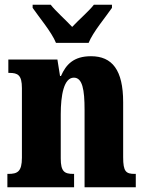

<svg xmlns="http://www.w3.org/2000/svg" viewBox="-20 -786 610 806"><path d="M215 -606H352C370 -651 424 -715 450 -753V-766H374C356 -742 308 -700 283 -673C258 -700 211 -742 193 -766H117V-753C143 -715 197 -651 215 -606ZM11 0H291V-56H288C251 -56 235 -65 235 -121V-306C235 -386 248 -460 290 -460C326 -460 335 -410 335 -325V0H550V-56H546C509 -56 497 -65 497 -126V-357C497 -492 451 -550 362 -550C289 -550 257 -515 236 -467H232L221 -536H15V-480H19C55 -480 72 -471 72 -416V-124C72 -65 53 -56 15 -56H11Z"/></svg>

Font: Noto Serif Hebrew ExtraCondensed Black
Style: Regular
Weight: 900
Width: 2
Designer: Monotype Design Team
Foundry: Monotype Imaging Inc.
Version: Version 2.004